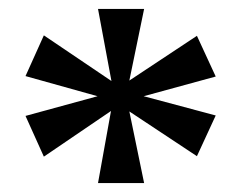

<svg xmlns="http://www.w3.org/2000/svg" viewBox="-20 -780 541 429"><path d="M199 -371 228 -532 78 -430 37 -521 198 -565 37 -610 78 -701 229 -599 199 -760H302L269 -600L420 -700L462 -609L301 -565L462 -522L420 -431L269 -531L302 -371Z"/></svg>

Font: Noto Serif Armenian SemiBold
Style: Regular
Weight: 600
Version: Version 2.007